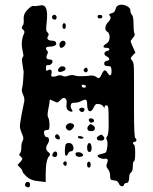

<svg xmlns="http://www.w3.org/2000/svg" viewBox="-20 -673 648 811"><path d="M343 -307Q343 -314 331 -315Q325 -315 325 -311Q325 -309 326 -307Q327 -304 331.5 -303Q336 -302 339.5 -303.5Q343 -305 343 -307ZM143 -649Q153 -651 156 -651Q179 -651 179 -608Q179 -591 176 -567Q175 -561 175 -553Q175 -540 181 -536Q189 -529 183 -520Q180 -516 180 -513Q180 -501 203 -501Q213 -501 216.5 -493.5Q220 -486 213 -481Q203 -476 190 -476Q174 -476 174 -468Q174 -464 180 -458Q185 -453 179 -442Q170 -422 189 -422Q202 -422 202 -413Q202 -408 197 -403Q192 -398 185 -398H183Q178 -399 176 -396.5Q174 -394 174 -386Q174 -376 175.5 -374.5Q177 -373 184 -377Q193 -382 196.5 -376Q200 -370 197 -360Q196 -358 196 -356Q196 -349 205 -349Q212 -349 219 -352Q234 -358 243 -353Q253 -347 268 -353Q277 -356 284 -356Q291 -356 300 -353Q306 -351 321 -351Q336 -351 345 -352Q363 -354 366 -354Q378 -354 385 -349Q392 -343 397 -343Q402 -343 410 -360Q417 -376 423 -376Q428 -376 435 -364Q441 -355 445 -355Q451 -355 451 -370V-377Q450 -388 447.5 -391Q445 -394 435 -394Q420 -394 420 -404Q420 -414 431 -416Q438 -417 440.5 -420Q443 -423 440 -427.5Q437 -432 430 -435Q421 -440 421 -446Q421 -455 433 -458Q440 -459 441.5 -462.5Q443 -466 440 -468.5Q437 -471 430 -471Q417 -471 417 -476Q417 -482 430 -489Q443 -497 443 -516Q443 -534 432 -540Q425 -544 425 -554Q425 -568 438 -581Q447 -590 447 -598Q447 -604 442 -609Q438 -613 448 -616L451 -617Q465 -620 468 -634Q472 -653 493 -653Q507 -653 519 -645.5Q531 -638 531 -628Q531 -617 537 -611Q544 -604 544 -572Q544 -538 548 -532Q552 -524 542 -514Q532 -502 532 -498Q532 -495 542 -473L552 -451L541 -439Q533 -431 532.5 -427.5Q532 -424 538 -417Q543 -411 544.5 -401Q546 -391 546 -348V-268V-209Q546 -89 552 -89Q556 -89 556 -82Q556 -74 549 -74Q543 -74 542 -69.5Q541 -65 546 -62Q551 -60 551 -27Q551 6 546 8Q541 10 541 30Q541 50 534 55Q526 61 526 72Q526 100 514 100Q506 100 504 107Q501 115 493.5 113.5Q486 112 482 102Q478 90 461 89Q450 88 447.5 84.5Q445 81 445 69Q445 52 435 40Q426 30 432 17Q435 10 435 5Q435 -3 427 -3Q426 -3 424 -2.5Q422 -2 421 -2H417Q409 -2 400.5 -6.5Q392 -11 392 -15Q392 -16 393 -17Q396 -20 413 -24Q424 -26 427.5 -30.5Q431 -35 433 -52Q434 -57 434 -67Q434 -78 431 -83Q426 -89 433 -98Q439 -105 439 -149Q439 -203 437.5 -215.5Q436 -228 430 -228Q422 -228 422 -222Q422 -213 418 -221Q411 -234 391 -234H388Q382 -232 375 -218Q368 -203 360 -203Q348 -203 348 -236Q348 -252 340 -252Q334 -252 321 -245Q309 -239 294 -239Q280 -240 279 -229Q277 -219 283 -211Q290 -202 282 -201Q277 -201 269 -206Q258 -213 261 -233Q264 -251 256 -257Q248 -264 236 -251Q225 -240 222 -240Q219 -240 209 -245L193 -252Q189 -252 189 -240Q189 -236 185 -217Q181 -198 181 -189Q181 -181 183 -178Q189 -168 189 -146Q189 -132 187.5 -128Q186 -124 180 -124Q170 -124 167 -119Q164 -114 167.5 -104Q171 -94 177 -94Q187 -94 187 -81Q187 -74 182 -66Q175 -56 175 -47Q175 -37 185 -30Q196 -22 188 -14Q173 1 173 64V96L141 92Q111 90 92 73Q75 56 75 51Q75 45 64 34L54 24L64 13Q74 3 74 -2Q74 -7 66 -13Q58 -19 64 -25Q70 -31 70 -50Q70 -69 76 -79Q81 -88 76 -100Q64 -128 64 -139Q64 -150 71 -188Q78 -226 81 -238Q83 -244 83 -252Q83 -262 78 -272Q70 -288 73 -299Q76 -308 78 -335Q78 -343 79 -355.5Q80 -368 80 -369Q80 -371 76.5 -391Q73 -411 73 -420Q73 -428 75 -430Q79 -434 79 -440Q79 -441 75 -461Q72 -474 72 -488Q72 -510 81 -530Q87 -541 77 -548Q68 -555 75 -563Q82 -571 80 -593V-599Q80 -616 97 -633Q114 -650 121 -648Q130 -646 143 -649ZM201 -605Q205 -612 212 -610Q219 -608 219 -600Q219 -590 212 -590Q205 -590 201.5 -595Q198 -600 201 -605ZM392 -603Q392 -610 402 -610Q412 -610 412 -603Q412 -595 402 -595Q392 -595 392 -603ZM251 -551Q244 -551 244 -563Q244 -575 251 -575Q258 -575 258 -563Q258 -551 251 -551ZM238 -471Q233 -471 231.5 -480Q230 -489 234 -494Q238 -499 243.5 -500.5Q249 -502 253 -499Q257 -496 257 -490Q257 -484 251 -477.5Q245 -471 238 -471ZM232 -389Q236 -393 242 -393Q257 -393 257 -382Q257 -376 246 -372Q238 -369 234 -369Q225 -369 225 -376Q225 -382 232 -389ZM343 -387Q348 -387 350 -380.5Q352 -374 348 -370Q343 -365 337 -370Q331 -375 335 -381Q339 -387 343 -387ZM315 -213Q318 -217 323.5 -218Q329 -219 333.5 -216.5Q338 -214 337 -210Q335 -202 330 -200Q324 -199 318.5 -203.5Q313 -208 315 -213ZM358 -159Q355 -164 355 -166Q355 -173 364 -173Q374 -173 377 -165Q378 -158 370 -155.5Q362 -153 358 -159ZM264 -148Q272 -156 285 -151Q293 -148 293 -142Q293 -136 283 -126Q274 -118 266 -124Q251 -135 264 -148ZM353 -141Q358 -148 362 -148.5Q366 -149 375 -142Q381 -137 381 -131Q381 -119 365 -119Q349 -119 349 -131Q349 -137 353 -141ZM215 -103Q218 -106 221 -106Q225 -106 229 -100.5Q233 -95 233 -90Q233 -84 227 -84Q219 -84 214.5 -91Q210 -98 215 -103ZM395 -98Q404 -104 408 -104Q412 -104 417 -97Q423 -90 419.5 -84.5Q416 -79 405 -79Q389 -79 389 -89Q389 -94 395 -98ZM309 -93Q308 -97 313 -98Q326 -99 333 -92Q333 -89 327.5 -87.5Q322 -86 316 -88Q310 -90 309 -93ZM256 -58Q257 -69 271 -69Q283 -69 288 -58Q292 -48 289.5 -41Q287 -34 280 -34Q273 -34 268 -25Q264 -15 259 -15Q254 -15 254 -34Q254 -49 256 -58ZM350 -62Q352 -67 355 -68.5Q358 -70 361.5 -67Q365 -64 366 -57Q367 -54 367 -48Q367 -31 358 -31H356Q348 -33 348 -51Q348 -56 350 -62ZM211 -10Q201 -10 201 -18Q201 -23 205 -28Q209 -33 214 -33Q219 -33 221 -27Q223 -20 220.5 -15Q218 -10 211 -10ZM299 -21Q298 -26 301 -28Q304 -30 312 -30Q320 -30 325.5 -26Q331 -22 331 -18Q331 -14 325 -12Q317 -9 308.5 -11.5Q300 -14 299 -21ZM249 12Q252 8 256 8.5Q260 9 261.5 13Q263 17 261 23Q259 31 251 25Q244 19 249 12ZM348 23Q348 10 355 10Q363 10 363 23Q363 35 355 35Q348 35 348 23ZM87 102Q90 94 98.5 95.5Q107 97 107 106Q107 125 90 115Q83 112 87 102Z"/></svg>

Font: Senatorium Sm3
Style: Regular
Weight: 400
Designer: crossinguard
Version: Version 001.006